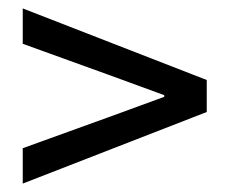

<svg xmlns="http://www.w3.org/2000/svg" viewBox="-20 -560 545 456"><path d="M34 -124V-208L236 -281L370 -330V-334L236 -383L34 -456V-540L471 -370V-294Z"/></svg>

Font: Mada Medium
Style: Regular
Weight: 500
Designer: Khaled Hosny
Version: Version 1.5